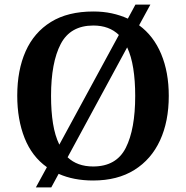

<svg xmlns="http://www.w3.org/2000/svg" viewBox="-20 -775 810 835"><path d="M184 -48Q119 -94 87 -174.5Q55 -255 55 -359Q55 -470 91.5 -552Q128 -634 201.5 -679.5Q275 -725 386 -725Q429 -725 466 -717Q503 -709 536 -694L569 -755H634L585 -665Q648 -619 681 -540Q714 -461 714 -358Q714 -247 676 -164.5Q638 -82 564.5 -36Q491 10 385 10Q300 10 235 -19L203 40H136ZM497 -623Q455 -664 386 -664Q286 -664 244 -583.5Q202 -503 202 -358Q202 -291 210.5 -238Q219 -185 238 -146ZM385 -51Q486 -51 527 -132Q568 -213 568 -358Q568 -424 559.5 -477.5Q551 -531 533 -569L274 -91Q316 -51 385 -51Z"/></svg>

Font: Noto Serif Toto SemiBold
Style: Regular
Weight: 600
Designer: Monotype Design Team
Foundry: Monotype Imaging Inc.
Version: Version 2.001; ttfautohint (v1.8.4.7-5d5b)